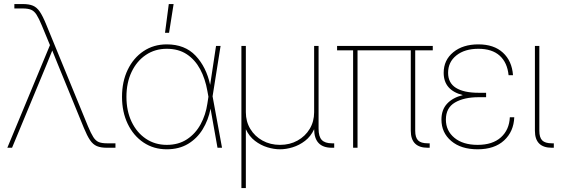

<svg xmlns="http://www.w3.org/2000/svg" viewBox="-20 -748 2838 972"><path d="M17.1 0 232.9 -519.5 191.9 -618.7Q176.8 -655.3 164.8 -673.8Q152.8 -692.4 137.2 -698.7Q121.6 -705.1 95.7 -705.1H52.7V-727.5H95.7Q127 -727.5 146.7 -719.2Q166.5 -710.9 181.4 -689Q196.3 -667 212.9 -626.5L425.3 -108.9Q440.4 -72.8 452.4 -54Q464.4 -35.2 480 -28.8Q495.6 -22.5 521.5 -22.5H564.5V0H521.5Q490.2 0 470.5 -8.3Q450.7 -16.6 435.8 -38.6Q420.9 -60.5 404.3 -101.1L301.8 -351.6Q287.1 -387.2 272.9 -422.1Q258.8 -457 244.6 -492.2Q230.5 -457 216.1 -421.9Q201.7 -386.7 187 -351.6L41 0Z M824.2 7.8Q757.8 7.8 706.5 -26.6Q655.3 -61 626.5 -121.1Q597.7 -181.2 597.7 -257.8Q597.7 -335 626.5 -394.8Q655.3 -454.6 706.5 -489Q757.8 -523.4 824.2 -523.4Q916 -523.4 970.2 -466.1Q1024.4 -408.7 1043.9 -318.4L1073.7 -515.6H1096.7L1056.2 -260.3L1104 0H1081.1L1045.9 -197.8Q1034.7 -140.1 1006.1 -93.5Q977.5 -46.9 931.9 -19.5Q886.2 7.8 824.2 7.8ZM1035.2 -258.3 1029.8 -287.6Q1019 -349.6 993.2 -397.7Q967.3 -445.8 925.5 -473.4Q883.8 -501 824.2 -501Q764.6 -501 718.5 -470Q672.4 -439 646.2 -384Q620.1 -329.1 620.1 -257.8Q620.1 -186.5 646.2 -131.6Q672.4 -76.7 718.5 -45.7Q764.6 -14.6 824.2 -14.6Q883.8 -14.6 926.8 -43Q969.7 -71.3 995.6 -118.9Q1021.5 -166.5 1029.8 -223.1ZM815.4 -582 834.5 -727.5H858.9L835.9 -582Z M1202.1 204.1V-515.6H1224.6V-179.7Q1224.6 -132.8 1247.1 -95.5Q1269.5 -58.1 1308.8 -36.4Q1348.1 -14.6 1397.5 -14.6Q1447.3 -14.6 1486.3 -36.4Q1525.4 -58.1 1547.9 -95.5Q1570.3 -132.8 1570.3 -179.7V-515.6H1592.8V-96.7Q1592.8 -56.6 1608.9 -39.6Q1625 -22.5 1660.2 -22.5H1671.9V0H1660.2Q1571.3 0 1570.3 -93.8Q1553.2 -57.1 1524.2 -34.9Q1495.1 -12.7 1461.7 -2.4Q1428.2 7.8 1397.5 7.8Q1366.7 7.8 1333.3 -2.4Q1299.8 -12.7 1270.8 -34.9Q1241.7 -57.1 1224.6 -93.8V204.1Z M2145.5 0Q2059.6 0 2059.6 -85.9V-493.2H1790V0H1767.6V-493.2H1686.5V-515.6H2170.9V-493.2H2082V-85.9Q2082 -51.8 2096.7 -37.1Q2111.3 -22.5 2145.5 -22.5H2155.3V0Z M2397.9 7.8Q2314 7.8 2264.4 -34.2Q2214.8 -76.2 2214.8 -142.6Q2214.8 -192.4 2243.4 -223.1Q2272 -253.9 2323.2 -266.6Q2226.1 -291 2226.1 -379.4Q2226.1 -443.8 2274.7 -483.6Q2323.2 -523.4 2401.9 -523.4Q2480.5 -523.4 2526.1 -481.4Q2571.8 -439.5 2577.1 -367.2H2554.7Q2548.3 -431.2 2509.8 -466.1Q2471.2 -501 2401.9 -501Q2332.5 -501 2290.5 -467.5Q2248.5 -434.1 2248.5 -379.4Q2248.5 -328.1 2288.3 -303.2Q2328.1 -278.3 2403.3 -278.3H2440.9V-255.9H2403.3Q2329.1 -255.9 2283.2 -229Q2237.3 -202.1 2237.3 -142.6Q2237.3 -85.9 2280.5 -50.3Q2323.7 -14.6 2397.9 -14.6Q2473.6 -14.6 2515.9 -52.7Q2558.1 -90.8 2561 -154.3H2583.5Q2580.6 -82 2532 -37.1Q2483.4 7.8 2397.9 7.8Z M2773.9 0Q2688 0 2688 -85.9V-515.6H2710.4V-85.9Q2710.4 -51.8 2725.1 -37.1Q2739.7 -22.5 2773.9 -22.5H2783.7V0Z"/></svg>

Font: Inter Display Thin
Style: Regular
Weight: 100
Designer: Rasmus Andersson
Foundry: rsms
Version: Version 4.000;git-a52131595